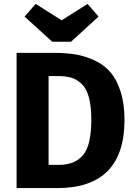

<svg xmlns="http://www.w3.org/2000/svg" viewBox="-20 -964 691 984"><path d="M429 -944 485 -879 344 -750H248L106 -879L163 -944L296 -860ZM258 -693Q318 -693 367 -685Q416 -677 464.5 -654.5Q513 -632 545.5 -594.5Q578 -557 598 -495Q618 -433 618 -350Q618 0 273 0H65V-693ZM281 -574H229V-119H283Q364 -119 406 -169.5Q448 -220 448 -350Q448 -418 436 -463.5Q424 -509 400 -532.5Q376 -556 348 -565Q320 -574 281 -574Z"/></svg>

Font: Fira Sans
Style: Bold
Weight: 700
Designer: bBox Type GmbH & Carrois Corporate GbR & Edenspiekermann AG
Foundry: bBox Type GmbH & Carrois Corporate GbR & Edenspiekermann AG
Version: Version 4.301;PS 004.301;hotconv 1.0.88;makeotf.lib2.5.64775